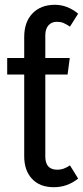

<svg xmlns="http://www.w3.org/2000/svg" viewBox="-20 -769 346 801"><path d="M272 -79 306 -24Q261 12 205 12Q146 12 113.5 -23Q81 -58 81 -117V-458H10V-527H81V-615Q81 -677 115.5 -713Q150 -749 209 -749Q261 -749 306 -712L272 -658Q255 -669 244 -673.5Q233 -678 217 -678Q195 -678 182 -663Q169 -648 169 -622V-527H271L262 -458H169V-116Q169 -61 219 -61Q233 -61 244.5 -65Q256 -69 272 -79Z"/></svg>

Font: Fira Sans Extra Condensed
Style: Regular
Weight: 400
Width: 1
Designer: Carrois Corporate & Edenspiekermann AG
Foundry: Carrois Corporate GbR & Edenspiekermann AG
Version: Version 4.203